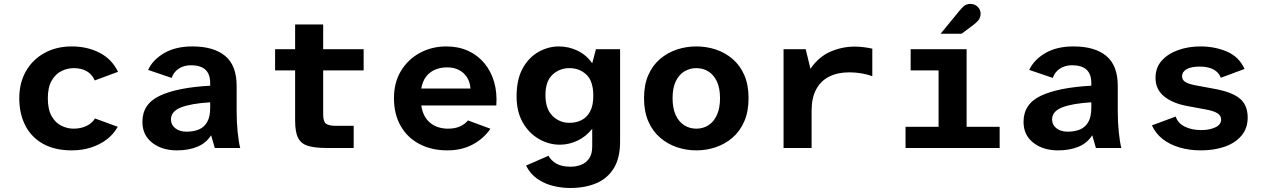

<svg xmlns="http://www.w3.org/2000/svg" viewBox="-20 -743 6360 964"><path d="M340.7 12Q254.8 12 195.9 -21.1Q137 -54.2 106.9 -113.3Q76.8 -172.3 76.8 -250Q76.8 -327.5 110.5 -385.9Q144.1 -444.4 203.6 -477.1Q263 -509.9 340.4 -509.9Q417.8 -509.9 479.6 -478.3Q541.4 -446.8 572.5 -382.4L455.5 -339.1Q442.5 -370.1 415.3 -385.5Q388.2 -400.9 349.9 -400.9Q318.1 -400.9 288.3 -386.1Q258.5 -371.3 239.3 -338Q220.1 -304.7 220.1 -249.7Q220.1 -193.5 239.2 -159.9Q258.3 -126.3 288.2 -111.7Q318.2 -97 349.3 -97Q385.6 -97 414.1 -110.6Q442.6 -124.1 456.9 -148.2L571.2 -106.5Q551 -69.8 516.4 -43.3Q481.9 -16.9 437.1 -2.4Q392.3 12 340.7 12Z M868.3 12Q793.2 12 744.1 -26.4Q695 -64.8 695 -131.4Q695 -221.4 782.7 -262.5Q870.4 -303.6 1035.3 -312.7V-325.8Q1035.3 -371.3 1011 -393.4Q986.6 -415.4 938.9 -415.4Q902 -415.4 876.2 -397.5Q850.4 -379.5 842.2 -351.7L723.6 -392Q747.5 -443.4 804.8 -476.7Q862.1 -509.9 945.7 -509.9Q1053.1 -509.9 1110.6 -462.1Q1168.1 -414.3 1168.1 -312.4V-187Q1168.1 -130.3 1173.2 -80.1Q1178.3 -29.9 1186.1 0H1058.4L1040 -63.8Q1014.6 -24.3 970.7 -6.2Q926.8 12 868.3 12ZM916.6 -81.9Q952.3 -81.9 978.9 -93.1Q1005.5 -104.3 1020.4 -130.8Q1035.3 -157.3 1035.3 -202V-229.4Q938.1 -223.3 888.2 -203.5Q838.3 -183.7 838.3 -143Q838.3 -116.3 860 -99.1Q881.7 -81.9 916.6 -81.9Z M1619.9 0Q1561.2 0 1526.5 -10.6Q1491.7 -21.1 1476.8 -50.4Q1461.8 -79.7 1461.8 -137.1V-389.5H1361.2V-496H1461.8V-620H1602.6V-496H1805.8V-389.5H1602.6V-169.4Q1602.6 -133.4 1616.2 -122.4Q1629.8 -111.3 1666.2 -111.3H1755.8V0Z M2226.8 12Q2146.7 12 2086.2 -19.8Q2025.6 -51.5 1991.9 -110.4Q1958.1 -169.3 1958.1 -250.5Q1958.1 -329.7 1993.7 -387.8Q2029.3 -445.9 2089 -477.9Q2148.8 -509.9 2220.9 -509.9Q2282 -509.9 2330.3 -487.8Q2378.6 -465.7 2411.8 -425.8Q2445 -386 2460.8 -332Q2476.5 -277.9 2471.9 -213.5H2095.2Q2099.9 -182.2 2112 -160.2Q2124.2 -138.2 2142.5 -124.1Q2160.8 -109.9 2182.9 -103.5Q2204.9 -97 2228.7 -97Q2265.3 -97 2290 -108.4Q2314.6 -119.9 2329.7 -138.3L2442.4 -96.6Q2408 -46.3 2352.7 -17.2Q2297.4 12 2226.8 12ZM2094.9 -298.4H2342.2Q2339.9 -330.9 2324.9 -354.7Q2309.9 -378.4 2284.2 -391.6Q2258.6 -404.8 2224.8 -404.8Q2194.5 -404.8 2167.4 -394.3Q2140.2 -383.8 2121.1 -360.5Q2102.1 -337.1 2094.9 -298.4Z M2842.1 200.9Q2800.3 200.9 2757.3 190.4Q2714.3 180 2678.6 155.4Q2642.9 130.8 2621.1 88.4L2734 39Q2747.1 63.7 2774.2 78.9Q2801.3 94 2844.9 94Q2872.4 94 2897.2 84.6Q2922.1 75.2 2937.8 52.9Q2953.4 30.6 2953.4 -7V-96.2Q2921.1 -56.2 2878.5 -36.4Q2835.8 -16.5 2791.2 -16.5Q2735.1 -16.5 2685.1 -45.6Q2635 -74.7 2604.3 -128.8Q2573.7 -182.8 2573.7 -258.7Q2573.7 -344.7 2604.3 -399.9Q2635 -455.2 2683.9 -482.5Q2732.8 -509.9 2786.5 -509.9Q2835.8 -509.9 2880.6 -488.1Q2925.3 -466.2 2953.4 -425L2972.1 -496H3093.4V-32Q3093.4 49.8 3062 101.4Q3030.6 152.9 2974 176.9Q2917.5 200.9 2842.1 200.9ZM2839.2 -126.3Q2872.8 -126.3 2899.8 -139.9Q2926.8 -153.6 2942.8 -183.4Q2958.9 -213.1 2958.9 -261.6Q2958.9 -335.6 2924.2 -368.3Q2889.5 -400.9 2839.2 -400.9Q2789.4 -400.9 2754 -368Q2718.6 -335.1 2718.6 -265.5Q2718.6 -196.1 2754 -161.2Q2789.4 -126.3 2839.2 -126.3Z M3476 12Q3426 12 3378.9 -3.8Q3331.9 -19.6 3294.4 -51.8Q3256.8 -84.1 3235.2 -133.5Q3213.6 -182.9 3213.6 -250.1Q3213.6 -317.3 3235.2 -366.3Q3256.8 -415.3 3294.4 -447.2Q3331.9 -479.1 3378.9 -494.5Q3426 -509.9 3476 -509.9Q3527 -509.9 3573.7 -494.5Q3620.3 -479.1 3657.9 -447.2Q3695.4 -415.3 3716.9 -366.3Q3738.4 -317.3 3738.4 -250.1Q3738.4 -182.9 3716.9 -133.5Q3695.4 -84.1 3657.9 -51.8Q3620.3 -19.6 3573.7 -3.8Q3527 12 3476 12ZM3476 -97Q3510.1 -97 3536.8 -114Q3563.5 -131 3579.3 -165.1Q3595.1 -199.2 3595.1 -250.1Q3595.1 -302 3578.9 -335.2Q3562.7 -368.4 3536.1 -384.7Q3509.4 -400.9 3476 -400.9Q3443.4 -400.9 3416.3 -384.7Q3389.3 -368.4 3373.1 -335.2Q3356.9 -302 3356.9 -250.1Q3356.9 -199.2 3372.7 -165.1Q3388.5 -131 3415.6 -114Q3442.6 -97 3476 -97Z M3914.1 0V-496H4025.3L4049.1 -397.6Q4090.5 -457.9 4149.2 -483.5Q4208 -509 4270.8 -509Q4293.5 -509 4316.6 -506.1Q4339.7 -503.3 4359.7 -498.7V-360.5Q4335.3 -369.6 4305 -374.7Q4274.7 -379.8 4244.5 -379.8Q4185.3 -379.8 4143 -358.3Q4100.6 -336.8 4077.8 -294.1Q4054.9 -251.4 4054.9 -188.3V0Z M4526.5 0V-106.5H4692.4V-389.5H4552.3V-496H4833.2V-106.5H4999.1V0ZM4702.7 -573.7 4797.4 -689.2Q4810.7 -705.6 4822.5 -714.5Q4834.2 -723.4 4851.7 -723.4Q4874.6 -723.4 4889 -708.8Q4903.5 -694.3 4903.5 -673.9Q4903.5 -660.1 4896.6 -647.6Q4889.8 -635.1 4865.9 -616.9L4808.1 -573.7Z M5292.3 12Q5217.2 12 5168.1 -26.4Q5119 -64.8 5119 -131.4Q5119 -221.4 5206.7 -262.5Q5294.4 -303.6 5459.3 -312.7V-325.8Q5459.3 -371.3 5435 -393.4Q5410.6 -415.4 5362.9 -415.4Q5326 -415.4 5300.2 -397.5Q5274.4 -379.5 5266.2 -351.7L5147.6 -392Q5171.5 -443.4 5228.8 -476.7Q5286.1 -509.9 5369.7 -509.9Q5477.1 -509.9 5534.6 -462.1Q5592.1 -414.3 5592.1 -312.4V-187Q5592.1 -130.3 5597.2 -80.1Q5602.3 -29.9 5610.1 0H5482.4L5464 -63.8Q5438.6 -24.3 5394.7 -6.2Q5350.8 12 5292.3 12ZM5340.6 -81.9Q5376.3 -81.9 5402.9 -93.1Q5429.5 -104.3 5444.4 -130.8Q5459.3 -157.3 5459.3 -202V-229.4Q5362.1 -223.3 5312.2 -203.5Q5262.3 -183.7 5262.3 -143Q5262.3 -116.3 5284 -99.1Q5305.7 -81.9 5340.6 -81.9Z M6009.7 12Q5951.6 12 5902.2 -2.6Q5852.9 -17.1 5817.4 -45Q5781.9 -72.9 5763.6 -113.6L5883.1 -157.8Q5893.1 -125.1 5928.1 -107.5Q5963.1 -89.9 6011.4 -89.9Q6052.5 -89.9 6081.8 -103.5Q6111.1 -117.1 6111.1 -143.3Q6111.1 -162.1 6092.8 -174.2Q6074.5 -186.3 6028.9 -194.4L5941.3 -210.6Q5868.7 -223.8 5825.2 -258.7Q5781.7 -293.7 5781.7 -352.2Q5781.7 -404.2 5813.3 -439Q5844.8 -473.8 5896 -491.8Q5947.2 -509.9 6006.7 -509.9Q6079.8 -509.9 6140.4 -483.9Q6200.9 -457.9 6228.7 -396.8L6109.7 -352.6Q6099.1 -380.6 6071.8 -394.7Q6044.5 -408.7 6004.7 -408.7Q5960.4 -408.7 5937.7 -395.5Q5915 -382.2 5915 -359.9Q5915 -342.3 5930.2 -332.1Q5945.5 -321.8 5981.1 -314.9L6072.6 -297.9Q6163.9 -281.9 6204.1 -249Q6244.4 -216.2 6244.4 -152.8Q6244.4 -98.4 6212.9 -61.5Q6181.5 -24.6 6128.4 -6.3Q6075.3 12 6009.7 12Z"/></svg>

Font: Atkinson Hyperlegible Mono ExtraLight
Style: Regular
Weight: 200
Monospace: yes
Designer: Elliott Scott, Megan Eiswerth, Linus Boman, Theodore Petrosky, Letters from Sweden
Foundry: Applied Design Works, Letters from Sweden
Version: Version 2.001